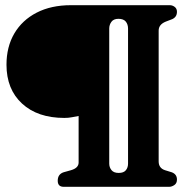

<svg xmlns="http://www.w3.org/2000/svg" viewBox="-20 -720 729 740"><path d="M632 0H225.5Q202.5 0 202.5 -23.5Q202.5 -48.5 225 -56L253.5 -64Q283 -72.5 283 -93.5V-273Q270.5 -271 257.5 -268.2Q244.5 -265.5 228 -265.5Q125 -265.5 65 -320.8Q5 -376 5 -470.5Q5 -539.5 35.2 -591Q65.5 -642.5 121.2 -671.2Q177 -700 253.5 -700H634.5Q644.5 -700 653.2 -693.5Q662 -687 662 -674.5Q662 -655 644.5 -646.5L618.5 -636.5Q591.5 -625.5 591.5 -602V-98Q591.5 -72 616 -64L642 -56Q662 -48.5 662 -28Q662 -13.5 652 -6.8Q642 0 632 0ZM473.5 -89.5V-610Q473.5 -626 464.8 -636.8Q456 -647.5 436.5 -647.5Q418 -647.5 409.5 -636Q401 -624.5 401 -610V-89.5Q401 -75 409.8 -64.2Q418.5 -53.5 437.5 -53.5Q456.5 -53.5 465 -63.8Q473.5 -74 473.5 -89.5Z"/></svg>

Font: Fraunces 144pt Soft Black
Style: Regular
Weight: 900
Version: Version 1.000;[b76b70a41]